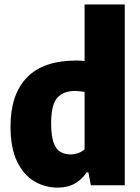

<svg xmlns="http://www.w3.org/2000/svg" viewBox="-20 -828 626 858"><path d="M237.5 10.5Q181.5 10.5 133.5 -17.8Q85.5 -46 56.2 -106.2Q27 -166.5 27 -263Q27 -405 99.8 -481.2Q172.5 -557.5 322 -557.5Q331.5 -557.5 340.5 -556.8Q349.5 -556 358 -555.5V-808H537.5V0H386L375 -58H367Q347.5 -27 315 -8.2Q282.5 10.5 237.5 10.5ZM295 -138Q312 -138 329 -143.8Q346 -149.5 358 -160.5V-417.5Q348.5 -419 336.8 -420.2Q325 -421.5 315 -421.5Q262.5 -421.5 235.5 -390.2Q208.5 -359 208.5 -278Q208.5 -222 219.2 -191.5Q230 -161 249.5 -149.5Q269 -138 295 -138Z"/></svg>

Font: Encode Sans SmCnd XBd
Style: Regular
Weight: 800
Width: 4
Designer: Multiple Designers
Foundry: Impallari Type
Version: Version 3.002; ttfautohint (v1.8.3) -l 8 -r 50 -G 200 -x 14 